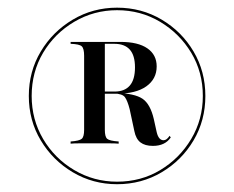

<svg xmlns="http://www.w3.org/2000/svg" viewBox="-20 -652 600 493"><path d="M280.6 -179Q218.5 -179 166.9 -209.7Q115.3 -240.3 84.7 -291.5Q54 -342.7 54 -405.6Q54 -468.5 84.7 -519.8Q115.3 -571 166.9 -601.6Q218.5 -632.3 280.6 -632.3Q343.5 -632.3 395.2 -601.6Q446.8 -571 477 -519.8Q507.3 -468.5 507.3 -405.6Q507.3 -342.7 477 -291.5Q446.8 -240.3 395.2 -209.7Q343.5 -179 280.6 -179ZM280.6 -185.5Q341.9 -185.5 391.5 -215.3Q441.1 -245.2 471 -295.2Q500.8 -345.2 500.8 -405.6Q500.8 -466.9 471 -516.5Q441.1 -566.1 391.1 -596Q341.1 -625.8 280.6 -625.8Q221 -625.8 170.6 -596Q120.2 -566.1 90.7 -516.5Q61.3 -466.9 61.3 -405.6Q61.3 -345.2 90.7 -295.2Q120.2 -245.2 170.6 -215.3Q221 -185.5 280.6 -185.5ZM161.3 -283.1V-288.7Q183.9 -290.3 189.9 -295.6Q196 -300.8 196 -318.5V-508.9Q196 -527.4 189.9 -533.1Q183.9 -538.7 161.3 -539.5V-544.4Q166.9 -544.4 174.6 -544.4Q182.3 -544.4 193.1 -544.4Q204 -544.4 220.2 -544.4Q242.7 -544.4 261.7 -544.4Q280.6 -544.4 289.5 -544.4Q334.7 -544.4 358.5 -527.8Q382.3 -511.3 382.3 -481.5Q382.3 -449.2 355.6 -430.2Q329 -411.3 279 -411.3H222.6V-416.9H274.2Q300 -416.9 313.3 -432.3Q326.6 -447.6 326.6 -479Q326.6 -509.7 313.3 -524.6Q300 -539.5 273.4 -539.5H249.2V-318.5Q249.2 -300.8 255.2 -295.6Q261.3 -290.3 284.7 -288.7V-283.1Q275 -283.9 263.3 -283.9Q251.6 -283.9 221.8 -283.9Q195.2 -283.9 182.3 -283.9Q169.4 -283.9 161.3 -283.1ZM372.6 -277.4Q352.4 -277.4 340.7 -286.3Q329 -295.2 325 -315.3L312.9 -371.8Q307.3 -393.5 300.8 -402.4Q294.4 -411.3 271.8 -412.1L271 -414.5L277.4 -413.7Q325.8 -412.1 346 -398.4Q366.1 -384.7 375 -346L382.3 -312.9Q384.7 -302.4 389.1 -297.2Q393.5 -291.9 400 -291.9Q408.1 -291.9 415.3 -303.2L418.5 -299.2Q404 -277.4 372.6 -277.4Z"/></svg>

Font: Playfair 144pt SemiCondensed Medium
Style: Regular
Weight: 500
Width: 4
Designer: Claus Eggers Sørensen
Foundry: Claus Eggers Sørensen
Version: Version 2.203